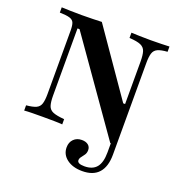

<svg xmlns="http://www.w3.org/2000/svg" viewBox="-136 -688 941 998"><g transform="rotate(20 334.5 -189.0)"><path d="M426.6 192.7Q374.2 192.7 341.5 168.1Q308.9 143.5 308.9 104Q308.9 75.8 326.2 58.5Q343.5 41.1 371 41.1Q393.5 41.1 406.5 51.6Q419.4 62.1 419.4 79.8Q419.4 95.2 412.1 106Q404.8 116.9 397.2 126.2Q389.5 135.5 389.5 146Q389.5 155.6 399.6 160.5Q409.7 165.3 429 165.3Q474.2 165.3 496 138.7Q517.7 112.1 517.7 56.5V-66.9H548.4V57.3Q548.4 124.2 517.7 158.5Q487.1 192.7 426.6 192.7ZM514.5 5.6 162.1 -496H150.8V-125.8Q150.8 -88.7 157.3 -69Q163.7 -49.2 184.3 -40.7Q204.8 -32.3 246.8 -29V0Q230.6 -1.6 201.2 -2Q171.8 -2.4 139.5 -2.4Q107.3 -2.4 80.2 -2Q53.2 -1.6 36.3 0V-29Q72.6 -32.3 90.7 -40.7Q108.9 -49.2 114.9 -68.5Q121 -87.9 121 -121V-472.6Q121 -501.6 115.3 -515.7Q109.7 -529.8 91.5 -535.5Q73.4 -541.1 36.3 -541.9V-571Q54 -570.2 83.9 -569.4Q113.7 -568.5 148.4 -568.5Q180.6 -568.5 208.5 -569.4Q236.3 -570.2 258.1 -571L507.3 -211.3H517.7V-445.2Q517.7 -482.3 511.3 -502Q504.8 -521.8 484.7 -530.6Q464.5 -539.5 421.8 -541.9V-571Q437.9 -570.2 467.3 -569.4Q496.8 -568.5 529 -568.5Q561.3 -568.5 588.7 -569.4Q616.1 -570.2 632.3 -571V-541.9Q596.8 -539.5 578.6 -531Q560.5 -522.6 554.4 -503.2Q548.4 -483.9 548.4 -450V5.6Z"/></g></svg>

Font: Playfair
Style: Bold
Weight: 700
Designer: Claus Eggers Sørensen
Foundry: Claus Eggers Sørensen
Version: Version 2.001;gftools[0.9.30]